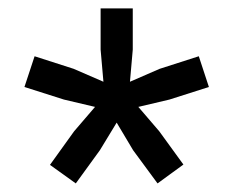

<svg xmlns="http://www.w3.org/2000/svg" viewBox="-20 -720 557 458"><path d="M160.8 -282.5 99.2 -326.7 156.7 -406.7 206.7 -465 132.5 -482.5 38.3 -512.5 62.5 -585.8 155.8 -555.8 226.7 -525 220 -601.7V-700H296.7V-601.7L290 -525L360.8 -555.8L454.2 -585.8L478.3 -512.5L384.2 -482.5L310 -465L360 -406.7L417.5 -327.5L355.8 -282.5L297.5 -361.7L258.3 -427.5L218.3 -361.7Z"/></svg>

Font: Funnel Display
Style: Regular
Weight: 400
Designer: NORD ID, Kristian Moeller
Foundry: Dicotype
Version: Version 1.000